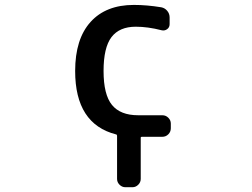

<svg xmlns="http://www.w3.org/2000/svg" viewBox="-20 -576 1040 792"><path d="M565.4 -11.7Q560.5 -11.7 560.5 -7.8V162.1Q560.5 175.8 550.3 186Q540 196.3 526.4 196.3H497.1Q483.4 196.3 473.1 186Q462.9 175.8 462.9 162.1V-15.6Q462.9 -20.5 459 -21.5Q290 -64.5 290 -283.2Q290 -415 353.5 -485.4Q417 -555.7 532.2 -555.7Q585.9 -555.7 645.5 -545.9Q660.2 -543 669.9 -531.2Q679.7 -519.5 679.7 -503.9V-476.6Q679.7 -462.9 669.4 -455.6Q659.2 -448.2 646.5 -451.2Q589.8 -465.8 540 -465.8Q472.7 -465.8 439.9 -422.9Q407.2 -379.9 407.2 -283.2Q407.2 -185.5 441.9 -143.1Q476.6 -100.6 549.8 -100.6H649.4Q664.1 -100.6 674.3 -90.3Q684.6 -80.1 684.6 -66.4V-46.9Q684.6 -32.2 674.3 -22Q664.1 -11.7 649.4 -11.7Z"/></svg>

Font: Gen Jyuu Gothic L Monospace Medium
Style: Regular
Weight: 500
Designer: [Source Han Sans]
Ryoko NISHIZUKA  (kana & ideographs); Paul D. Hunt (Latin, Greek & Cyrillic); Wenlong ZHANG  (bopomofo
Version: Version 1.002.20150607